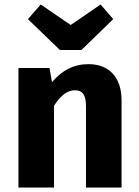

<svg xmlns="http://www.w3.org/2000/svg" viewBox="-20 -833 617 853"><path d="M294 -722 161 -813 104 -748 246 -611H342L483 -748L427 -813ZM373 -548C308 -548 256 -521 211 -468L200 -531H62V0H220V-363C249 -409 280 -432 312 -432C345 -432 362 -414 362 -361V0H520V-388C520 -489 465 -548 373 -548Z"/></svg>

Font: Fira Sans
Style: Bold
Weight: 700
Designer: Carrois Corporate & Edenspiekermann AG
Foundry: Carrois Corporate GbR & Edenspiekermann AG
Version: Version 4.203